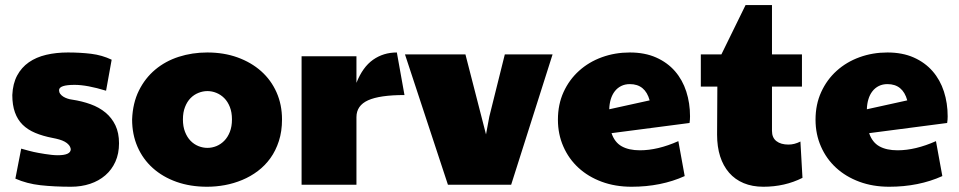

<svg xmlns="http://www.w3.org/2000/svg" viewBox="-20 -710 3685 738"><path d="M266.6 -383.8Q207 -383.8 207 -363.3Q207 -355.5 211.4 -349.4Q215.8 -343.3 223.1 -338.6Q230.5 -334 239.3 -331.1Q248 -328.1 256.8 -327.1Q295.4 -321.3 328.4 -309.3Q361.3 -297.4 385.5 -277.3Q409.7 -257.3 423.6 -228.3Q437.5 -199.2 437.5 -159.2Q437.5 -119.6 423.6 -88.6Q409.7 -57.6 384.8 -36.1Q359.9 -14.6 326.2 -3.4Q292.5 7.8 252.9 7.8Q189 7.8 136 2Q83 -3.9 39.1 -23.4L61.5 -138.7Q77.6 -134.3 89.6 -130.9Q101.6 -127.4 109.4 -126Q116.7 -124.5 127.9 -122.3Q139.2 -120.1 152.1 -118.2Q165 -116.2 178.2 -114.7Q191.4 -113.3 202.1 -113.3Q252 -113.3 252 -136.7Q250.5 -146 244.4 -153.1Q238.3 -160.2 229 -165.3Q219.7 -170.4 207.8 -173.8Q195.8 -177.2 182.6 -179.7Q144.5 -187 115.5 -199.2Q86.4 -211.4 66.9 -230.7Q47.4 -250 37.4 -278.1Q27.3 -306.2 27.3 -344.7Q29.3 -388.7 45.9 -419.7Q62.5 -450.7 90.8 -470.5Q119.1 -490.2 157.5 -499.3Q195.8 -508.3 241.2 -508.3Q288.6 -508.3 330.6 -503.2Q372.6 -498 409.2 -480.5L387.7 -361.3Q314.5 -383.8 266.6 -383.8Z M683.1 -251Q683.1 -223.6 691.2 -203.1Q699.2 -182.6 712.4 -168.9Q725.6 -155.3 742.7 -148.4Q759.8 -141.6 777.3 -141.6Q794.9 -141.6 811.8 -148.4Q828.6 -155.3 842 -168.9Q855.5 -182.6 863.5 -203.1Q871.6 -223.6 871.6 -251Q871.6 -278.3 863.5 -298.8Q855.5 -319.3 842 -332.8Q828.6 -346.2 811.8 -353Q794.9 -359.9 777.3 -359.9Q759.8 -359.9 742.7 -353Q725.6 -346.2 712.4 -332.8Q699.2 -319.3 691.2 -298.8Q683.1 -278.3 683.1 -251ZM487.8 -251Q490.2 -314 513.9 -361.8Q537.6 -409.7 576.7 -442.4Q615.7 -475.1 667.2 -491.7Q718.8 -508.3 776.9 -508.3Q840.3 -508.3 893.1 -489.3Q945.8 -470.2 983.9 -436.3Q1022 -402.3 1043 -355Q1064 -307.6 1064 -251Q1064 -205.1 1052 -168Q1040 -130.9 1019.5 -102.3Q999 -73.7 971.2 -52.7Q943.4 -31.7 911.1 -18.3Q878.9 -4.9 844.5 1.5Q810.1 7.8 775.9 7.8Q711.4 7.8 658.4 -11Q605.5 -29.8 567.4 -64Q529.3 -98.1 508.5 -145.8Q487.8 -193.4 487.8 -251Z M1139.2 -493.7H1350.1V-391.6Q1374 -452.1 1413.8 -480.2Q1453.6 -508.3 1505.4 -508.3L1534.7 -344.7Q1439.5 -344.7 1394.8 -324.5Q1350.1 -304.2 1350.1 -259.8V0H1139.2Z M1536.6 -501H1769L1848.1 -193.4L1860.8 -261.7L1920.4 -501H2104L1944.8 0H1701.7Z M2439.9 -132.3Q2508.3 -132.3 2587.4 -167.5L2611.8 -33.2Q2521 7.8 2407.7 7.8Q2344.7 7.8 2292.7 -11.5Q2240.7 -30.8 2203.4 -65.2Q2166 -99.6 2145.3 -147Q2124.5 -194.3 2124.5 -250Q2124.5 -308.6 2146.2 -356.2Q2168 -403.8 2205.6 -437.7Q2243.2 -471.7 2293.5 -490Q2343.8 -508.3 2400.9 -508.3Q2458.5 -508.3 2502 -489Q2545.4 -469.7 2574.5 -436.3Q2603.5 -402.8 2617.9 -358.2Q2632.3 -313.5 2632.3 -262.7Q2632.3 -255.9 2631.8 -249.5Q2631.3 -243.2 2630.4 -237.3L2330.6 -198.2Q2342.3 -163.1 2369.6 -147.7Q2397 -132.3 2439.9 -132.3ZM2477.1 -324.2Q2460 -386.7 2400.9 -386.7Q2382.3 -386.7 2367.7 -379.4Q2353 -372.1 2343 -359.1Q2333 -346.2 2327.6 -328.4Q2322.3 -310.5 2321.8 -290Z M3064.5 -26.4Q2996.6 7.8 2914.1 7.8Q2871.6 7.8 2838.4 -6.1Q2805.2 -20 2782.5 -46.1Q2759.8 -72.3 2748 -109.1Q2736.3 -146 2736.3 -192.4L2737.3 -377H2673.8V-501H2752.9L2845.7 -690.4H2947.3V-501H3062.5V-377H2947.3V-207Q2947.3 -180.7 2964.4 -167.5Q2981.4 -154.3 3010.7 -154.3Q3033.7 -154.3 3056.6 -166Z M3430.2 -132.3Q3498.5 -132.3 3577.6 -167.5L3602.1 -33.2Q3511.2 7.8 3397.9 7.8Q3335 7.8 3283 -11.5Q3231 -30.8 3193.6 -65.2Q3156.2 -99.6 3135.5 -147Q3114.7 -194.3 3114.7 -250Q3114.7 -308.6 3136.5 -356.2Q3158.2 -403.8 3195.8 -437.7Q3233.4 -471.7 3283.7 -490Q3334 -508.3 3391.1 -508.3Q3448.7 -508.3 3492.2 -489Q3535.6 -469.7 3564.7 -436.3Q3593.8 -402.8 3608.2 -358.2Q3622.6 -313.5 3622.6 -262.7Q3622.6 -255.9 3622.1 -249.5Q3621.6 -243.2 3620.6 -237.3L3320.8 -198.2Q3332.5 -163.1 3359.9 -147.7Q3387.2 -132.3 3430.2 -132.3ZM3467.3 -324.2Q3450.2 -386.7 3391.1 -386.7Q3372.6 -386.7 3357.9 -379.4Q3343.3 -372.1 3333.3 -359.1Q3323.2 -346.2 3317.9 -328.4Q3312.5 -310.5 3312 -290Z"/></svg>

Font: Paytone One
Style: Regular
Weight: 400
Designer: vernon adams
Foundry: vernon adams
Version: 1.000